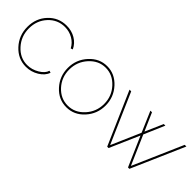

<svg xmlns="http://www.w3.org/2000/svg" viewBox="59 -1146 1776 1776"><g transform="rotate(45 947.0 -258.5)"><path d="M296 -527Q361 -527 413 -496.5Q465 -466 491 -411L471 -404Q446 -452 398 -479.5Q350 -507 293 -507Q198 -507 132 -436Q66 -365 66 -262Q66 -159 133.5 -84.5Q201 -10 294 -10Q355 -10 410.5 -43Q466 -76 478 -119L498 -113Q481 -61 423 -25.5Q365 10 297 10Q194 10 120 -70Q46 -150 46 -262Q46 -374 118 -450.5Q190 -527 296 -527Z M1000.5 -69.5Q928 10 826 10Q724 10 651.5 -69.5Q579 -149 579 -258Q579 -367 652 -447Q725 -527 826 -527Q927 -527 1000 -447Q1073 -367 1073 -258Q1073 -149 1000.5 -69.5ZM599 -256Q599 -155 665.5 -82.5Q732 -10 825 -10Q918 -10 985.5 -84Q1053 -158 1053 -259Q1053 -360 985.5 -433.5Q918 -507 826 -507Q734 -507 666.5 -432.5Q599 -358 599 -256Z M1633 -29 1847 -519H1869L1642 0H1624L1497 -291L1370 0H1352L1125 -519H1147L1361 -29L1486 -316L1399 -518H1420L1497 -342L1574 -518H1595L1508 -316Z"/></g></svg>

Font: Raleway
Style: Thin
Weight: 100
Designer: Matt McInerney, Pablo Impallari, Rodrigo Fuenzalida
Foundry: Matt McInerney, Pablo Impallari, Rodrigo Fuenzalida
Version: Version 3.000